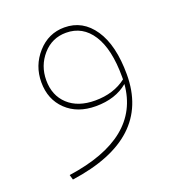

<svg xmlns="http://www.w3.org/2000/svg" viewBox="-110 -426 703 758"><g transform="rotate(-20 242.0 -47.0)"><path d="M242 -335Q319 -335 365 -267Q411 -199 411 -76Q411 193 69 241L63 220Q371 176 389 -44Q337 0 254 0Q177 0 130 -45Q83 -90 83 -162Q83 -232 129 -283.5Q175 -335 242 -335ZM259 -22Q337 -22 390 -63V-74Q390 -190 350.5 -251.5Q311 -313 241 -313Q182 -313 143 -268.5Q104 -224 104 -163Q104 -99 145.5 -60.5Q187 -22 259 -22Z"/></g></svg>

Font: FiraGO Thin
Style: Regular
Weight: 100
Designer: bBox Type
Foundry: bBox Type GmbH
Version: Version 1.001;PS 001.001;hotconv 1.0.88;makeotf.lib2.5.64775